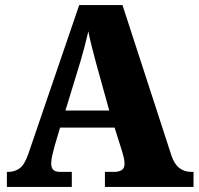

<svg xmlns="http://www.w3.org/2000/svg" viewBox="-20 -734 780 754"><path d="M7 0V-59H13Q37 -59 56.5 -72.5Q76 -86 91 -129L291 -714H461L653 -124Q664 -90 684 -74.5Q704 -59 730 -59H740V0H392V-59H430Q445 -59 457 -65.5Q469 -72 469 -91Q469 -105 465 -119.5Q461 -134 459 -141L430 -233H216L194 -159Q191 -147 186 -127Q181 -107 181 -92Q181 -77 188.5 -68Q196 -59 216 -59H262V0ZM237 -300H409L356 -491Q349 -519 341 -549Q333 -579 327 -611Q312 -547 296 -493Z"/></svg>

Font: Noto Serif Armenian SemiCondensed Black
Style: Regular
Weight: 900
Width: 4
Designer: Monotype Design Team
Foundry: Monotype Imaging Inc.
Version: Version 2.008; ttfautohint (v1.8.4.7-5d5b)